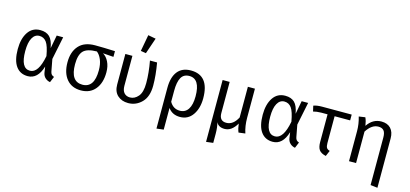

<svg xmlns="http://www.w3.org/2000/svg" viewBox="-78 -1401 4721 2210"><g transform="rotate(15 2282.5 -296.0)"><path d="M263 -471Q209 -471 179 -416.5Q149 -362 149 -260Q149 -55 259 -55Q360 -55 400 -267Q380 -383 348 -427Q316 -471 263 -471ZM256 -538Q327 -538 367 -499.5Q407 -461 423 -368L453 -526H530L474 -253L501 -110Q505 -89 515 -77Q525 -65 546 -58L517 12Q483 6 458 -17Q433 -40 427 -79L417 -147Q369 12 250 12Q159 12 109.5 -57Q60 -126 60 -260Q60 -385 111 -461.5Q162 -538 256 -538Z M883 -56Q1025 -56 1025 -264Q1025 -338 1003 -390.5Q981 -443 947 -469Q831 -468 786.5 -421Q742 -374 742 -262Q742 -56 883 -56ZM1147 -458 1020 -467Q1062 -443 1088.5 -390Q1115 -337 1115 -264Q1115 -138 1053.5 -63Q992 12 883 12Q774 12 713 -61.5Q652 -135 652 -262Q652 -387 717 -459.5Q782 -532 910 -532Q1009 -532 1147 -526Z M1564 -526H1649Q1675 -379 1675 -256Q1675 -124 1607.5 -56Q1540 12 1447 12Q1369 12 1320 -33Q1271 -78 1271 -162V-526H1355V-169Q1355 -113 1381 -84.5Q1407 -56 1451 -56Q1506 -56 1548 -105Q1590 -154 1590 -263Q1590 -387 1564 -526ZM1562 -786 1497 -596 1434 -606 1470 -803Z M2044 -57Q2109 -57 2143.5 -110Q2178 -163 2178 -264Q2178 -472 2049 -472Q1982 -472 1952.5 -419Q1923 -366 1923 -261V-131Q1965 -57 2044 -57ZM2051 -538Q2269 -538 2269 -264Q2269 -144 2214.5 -66Q2160 12 2064 12Q1972 12 1923 -57V201L1839 211V-274Q1839 -402 1893 -470Q1947 -538 2051 -538Z M2842 1 2763 11Q2746 -29 2739 -90Q2680 12 2596 12Q2523 12 2497 -42Q2513 15 2513 92V201L2430 211V-526H2514V-155Q2514 -61 2597 -61Q2679 -61 2731 -160V-526H2815V-179Q2815 -80 2842 1Z M3182 -471Q3128 -471 3098 -416.5Q3068 -362 3068 -260Q3068 -55 3178 -55Q3279 -55 3319 -267Q3299 -383 3267 -427Q3235 -471 3182 -471ZM3175 -538Q3246 -538 3286 -499.5Q3326 -461 3342 -368L3372 -526H3449L3393 -253L3420 -110Q3424 -89 3434 -77Q3444 -65 3465 -58L3436 12Q3402 6 3377 -17Q3352 -40 3346 -79L3336 -147Q3288 12 3169 12Q3078 12 3028.5 -57Q2979 -126 2979 -260Q2979 -385 3030 -461.5Q3081 -538 3175 -538Z M3783 -457V-137Q3783 -98 3794 -81Q3805 -64 3832 -57L3803 11Q3745 -2 3722 -33.5Q3699 -65 3699 -127V-457H3624Q3568 -456 3529 -445L3514 -511Q3553 -526 3617 -526H3968V-457Z M4321 -538Q4393 -538 4432.5 -495.5Q4472 -453 4472 -377V211L4388 201V-365Q4388 -423 4366.5 -447.5Q4345 -472 4302 -472Q4223 -472 4161 -375V0H4077V-357Q4077 -443 4052 -526L4128 -537Q4146 -497 4154 -442Q4218 -538 4321 -538Z"/></g></svg>

Font: FiraSans
Style: Regular
Weight: 350
Designer: Carrois Corporate & Edenspiekermann AG
Foundry: Carrois Corporate GbR & Edenspiekermann AG
Version: Version 3.106;PS 003.106;hotconv 1.0.70;makeotf.lib2.5.58329